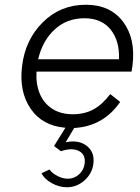

<svg xmlns="http://www.w3.org/2000/svg" viewBox="-20 -530 589 810"><path d="M539 -254Q537 -237 535 -228H134Q131 -175 148 -134.5Q165 -94 200.5 -71Q236 -48 287 -48Q336 -48 373.5 -68Q411 -88 445 -133L487 -100Q416 3 293 10L257 70Q312 59 346 85.5Q380 112 374 160Q369 202 336.5 231Q304 260 262 260Q230 260 199 243Q168 226 155 201L189 185Q200 201 222.5 212.5Q245 224 266 224Q293 224 313.5 205.5Q334 187 337 160Q342 122 313 107Q284 92 237 108L208 86L256 9Q159 1 109.5 -71Q60 -143 73 -250Q86 -362 160.5 -436Q235 -510 342 -510Q445 -510 499 -438.5Q553 -367 539 -254ZM336 -453Q262 -453 210.5 -405.5Q159 -358 141 -280H482Q485 -358 446.5 -405.5Q408 -453 336 -453Z"/></svg>

Font: Orkney Light
Style: LightItalic
Weight: 300
Designer: Samuel Oakes and Alfredo Marco Pradil
Foundry: Alfredo Marco Pradil
Version: 1.0; ttfautohint (v1.5)